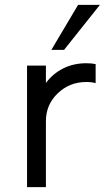

<svg xmlns="http://www.w3.org/2000/svg" viewBox="-20 -770 431 790"><path d="M391.1 -750 243.7 -564.9H191.4L301.3 -750ZM168.9 -428.7Q197.8 -467.3 240.2 -488.5Q282.7 -509.8 335 -509.8Q357.9 -509.8 373.5 -506.3V-427.7Q359.4 -432.6 335 -432.6Q266.1 -432.6 217.5 -386Q168.9 -339.4 168.9 -271.5V0H91.3V-500H168.9Z"/></svg>

Font: Now
Style: Regular
Weight: 400
Designer: Alfredo Marco Pradil
Foundry: Alfredo Marco Pradil
Version: Version 1.002;PS 001.002;hotconv 1.0.88;makeotf.lib2.5.64775